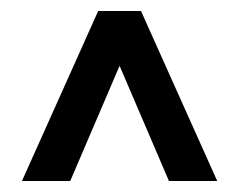

<svg xmlns="http://www.w3.org/2000/svg" viewBox="-20 -720 436 350"><path d="M159 -700H237L376 -390H288L198 -600L108 -390H20Z"/></svg>

Font: Bebas Neue Bold
Style: Regular
Weight: 700
Designer: Ryoichi Tsunekawa & LGV (GE)
Foundry: Free Software Foundation, Inc.
Version: Version 1.003 August 13, 2016